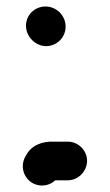

<svg xmlns="http://www.w3.org/2000/svg" viewBox="-20 -523 338 591"><path d="M248 -28C248 -60 221 -87 189 -87H149C107 -89 76 -74 61 -46C39 -13 53 26 81 41C105 54 134 48 150 32H189C221 32 248 4 248 -28ZM60 -444C60 -410 89 -381 122 -381C155 -381 182 -408 182 -441C182 -475 154 -503 120 -503C87 -503 60 -477 60 -444Z"/></svg>

Font: Electronic
Style: Nord
Weight: 900
Version: Version 1.011